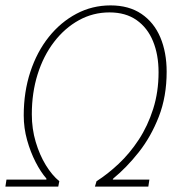

<svg xmlns="http://www.w3.org/2000/svg" viewBox="-26 -692 670 712"><path d="M-6 0 -2 -26H146V-30Q125 -54 106 -91Q87 -128 74.5 -172.5Q62 -217 62 -264Q62 -351 86.5 -425.5Q111 -500 155 -555Q199 -610 257.5 -641Q316 -672 384 -672Q452 -672 498.5 -640.5Q545 -609 568.5 -553.5Q592 -498 592 -426Q592 -334 563 -259.5Q534 -185 488.5 -127.5Q443 -70 394 -30L392 -26H528L524 0H326L332 -20Q373 -46 414 -84.5Q455 -123 488.5 -174Q522 -225 542 -288Q562 -351 562 -424Q562 -489 541.5 -539Q521 -589 480.5 -617.5Q440 -646 380 -646Q319 -646 266.5 -617Q214 -588 174.5 -536.5Q135 -485 113.5 -416.5Q92 -348 92 -268Q92 -214 106.5 -165.5Q121 -117 144 -79.5Q167 -42 194 -20L190 0Z"/></svg>

Font: Source Sans Variable
Style: Italic
Weight: 200
Italic angle: -11°
Designer: Paul D. Hunt
Foundry: Adobe Systems Incorporated
Version: Version 3.006;hotconv 1.0.111;makeotfexe 2.5.65597